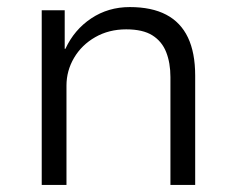

<svg xmlns="http://www.w3.org/2000/svg" viewBox="-20 -523 668 543"><path d="M98 0V-494H163V-385H165Q190 -439 238 -471Q286 -503 347 -503Q409 -503 450 -481.5Q491 -460 511.5 -417Q532 -374 532 -309V0H462V-305Q462 -345 450 -375.5Q438 -406 411 -423Q384 -440 337 -440Q288 -440 249.5 -418Q211 -396 189.5 -359.5Q168 -323 168 -281V0Z"/></svg>

Font: Nunito Sans 7pt Light
Style: Regular
Weight: 300
Designer: Vernon Adams
Foundry: Vernon Adams
Version: Version 3.101;gftools[0.9.27]